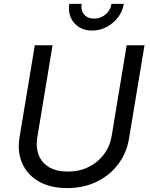

<svg xmlns="http://www.w3.org/2000/svg" viewBox="-20 -962 777 994"><path d="M327.6 11.7Q240.2 11.7 180.7 -22.7Q121.1 -57.1 95 -116.7Q68.8 -176.3 81.1 -251L160.2 -727.5H252L173.3 -252Q164.6 -198.7 180.7 -158.4Q196.8 -118.2 235.1 -95.9Q273.4 -73.7 331.1 -73.7Q391.1 -73.7 439.2 -97.7Q487.3 -121.6 518.3 -163.1Q549.3 -204.6 558.1 -257.8L635.7 -727.5H728L647.9 -244.6Q635.7 -169.4 591.8 -111.6Q547.9 -53.7 480 -21Q412.1 11.7 327.6 11.7ZM456.5 -803.7Q417 -803.7 388.2 -822.3Q359.4 -840.8 345.9 -872.1Q332.5 -903.3 338.9 -941.9H402.8Q397.5 -908.2 415.5 -887Q433.6 -865.7 467.3 -865.7Q489.7 -865.7 508.8 -875.5Q527.8 -885.3 540.8 -902.3Q553.7 -919.4 557.1 -941.9H621.1Q614.7 -903.3 590.6 -871.8Q566.4 -840.3 531.5 -822Q496.6 -803.7 456.5 -803.7Z"/></svg>

Font: Inter 17pt
Style: Italic
Weight: 400
Italic angle: -9.3988°
Version: Version 4.001;git-66647c0bb